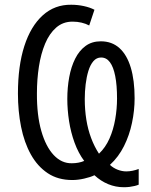

<svg xmlns="http://www.w3.org/2000/svg" viewBox="-20 -745 633 805"><path d="M544.4 -333Q544.4 -281.7 533.4 -229.7Q522.5 -177.7 499.8 -132.3Q477.1 -86.9 440.9 -53.7Q455.1 -40.5 473.4 -33.4Q491.7 -26.4 509.3 -26.4Q522.5 -26.4 535.6 -29.1Q548.8 -31.7 561.5 -36.6V29.3Q554.7 32.2 544.7 34.7Q534.7 37.1 523.2 38.6Q511.7 40 499.5 40Q464.8 40 433.6 27.1Q402.3 14.2 376 -10.3Q358.9 -2 332.5 3.9Q306.2 9.8 283.2 9.8Q223.1 9.8 180.2 -18.8Q137.2 -47.4 109.4 -97.4Q81.5 -147.5 68.4 -213.1Q55.2 -278.8 55.2 -353Q55.2 -468.3 82 -551.8Q108.9 -635.3 159.2 -680.7Q209.5 -726.1 278.8 -725.1Q305.7 -725.1 331.5 -719.5Q357.4 -713.9 376 -704.1L354 -638.2Q339.4 -646 321.8 -650.1Q304.2 -654.3 284.2 -654.3Q244.1 -654.3 215.6 -629.4Q187 -604.5 169.2 -562Q151.4 -519.5 143.1 -465.6Q134.8 -411.6 134.8 -353.5Q134.3 -262.2 153.1 -196.3Q171.9 -130.4 205.1 -95Q238.3 -59.6 281.2 -60.5Q295.4 -60.5 308.6 -63Q321.8 -65.4 333 -70.3Q308.6 -103 292.7 -146.5Q276.9 -189.9 269.5 -237.5Q262.2 -285.2 262.2 -330.1Q262.2 -378.4 270.3 -421.9Q278.3 -465.3 295.2 -499Q312 -532.7 338.6 -552.2Q365.2 -571.8 402.8 -571.8Q449.2 -571.8 480.7 -543.5Q512.2 -515.1 528.3 -461.7Q544.4 -408.2 544.4 -333ZM470.7 -332Q470.7 -387.7 463.1 -426Q455.6 -464.4 440.9 -484.1Q426.3 -503.9 403.8 -503.9Q384.8 -503.9 371.6 -488.5Q358.4 -473.1 350.6 -447.8Q342.8 -422.4 339.1 -391.6Q335.4 -360.8 335.4 -329.6Q335.4 -284.7 342 -243.4Q348.6 -202.1 362.1 -166.3Q375.5 -130.4 395 -100.6Q422.4 -126.5 439 -164.1Q455.6 -201.7 463.1 -245.4Q470.7 -289.1 470.7 -332Z"/></svg>

Font: Open Sans Condensed
Style: Regular
Weight: 400
Width: 3
Designer: Monotype Design Team
Foundry: Monotype Imaging Inc.
Version: Version 3.000